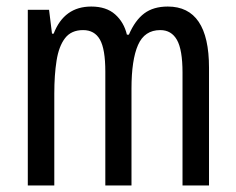

<svg xmlns="http://www.w3.org/2000/svg" viewBox="-20 -567 722 587"><path d="M493 -547Q619 -547 619 -360V0H538V-345Q538 -415 521 -445Q504 -475 470 -475Q422 -475 402 -429.5Q382 -384 382 -296V0H302V-348Q302 -417 285.5 -446Q269 -475 234 -475Q198 -475 179 -450.5Q160 -426 153 -382Q146 -338 146 -281V0H65V-537H130L139 -464H144Q176 -547 259 -547Q305 -547 332 -523Q359 -499 368 -461H374Q393 -505 421 -526Q449 -547 493 -547Z"/></svg>

Font: Noto Sans ExtraCondensed
Style: Regular
Weight: 400
Width: 2
Designer: Monotype Design Team
Foundry: Monotype Imaging Inc.
Version: Version 2.013; ttfautohint (v1.8.4.7-5d5b)